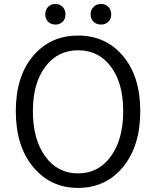

<svg xmlns="http://www.w3.org/2000/svg" viewBox="-20 -922 776 955"><path d="M368.2 12.7Q231.4 12.7 145 -91.3Q58.6 -195.3 58.6 -369.1Q58.6 -542 144.5 -643.6Q230.5 -745.1 368.2 -745.1Q505.9 -745.1 591.8 -643.6Q677.7 -542 677.7 -369.1Q677.7 -195.3 591.8 -91.3Q505.9 12.7 368.2 12.7ZM592.8 -369.1Q592.8 -508.8 531.7 -590.3Q470.7 -671.9 368.2 -671.9Q266.6 -671.9 205.1 -589.8Q143.6 -507.8 143.6 -369.1Q143.6 -228.5 205.1 -144Q266.6 -59.6 368.2 -59.6Q469.7 -59.6 531.2 -144Q592.8 -228.5 592.8 -369.1ZM255.9 -902.3Q277.3 -902.3 291.5 -887.7Q305.7 -873 305.7 -850.6Q305.7 -828.1 292 -814Q278.3 -799.8 255.9 -799.8Q233.4 -799.8 219.2 -814Q205.1 -828.1 205.1 -850.6Q205.1 -873 219.2 -887.7Q233.4 -902.3 255.9 -902.3ZM519 -814Q504.9 -799.8 482.4 -799.8Q460 -799.8 445.3 -814Q430.7 -828.1 430.7 -850.6Q430.7 -873 445.3 -887.7Q460 -902.3 482.4 -902.3Q504.9 -902.3 519 -887.7Q533.2 -873 533.2 -850.6Q533.2 -828.1 519 -814Z"/></svg>

Font: Gen Shin Gothic Normal
Style: Regular
Weight: 300
Designer: [Source Han Sans]
Ryoko NISHIZUKA  (kana & ideographs); Paul D. Hunt (Latin, Greek & Cyrillic); Wenlong ZHANG  (bopomofo
Version: Version 1.002.20150607